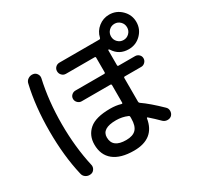

<svg xmlns="http://www.w3.org/2000/svg" viewBox="-189 -1066 1377 1345"><g transform="rotate(-30 500.0 -393.5)"><path d="M804.2 -663.6Q823.2 -644.5 850.1 -644.5Q877 -644.5 896 -663.6Q915 -682.6 915 -710Q915 -737.3 896 -756.3Q877 -775.4 850.1 -775.4Q823.2 -775.4 804.2 -756.3Q785.2 -737.3 785.2 -710Q785.2 -682.6 804.2 -663.6ZM621.1 -141.6V-154.3Q621.1 -163.1 613.3 -166Q570.3 -184.6 521.5 -184.6Q406.2 -184.6 406.2 -112.3Q406.2 -28.3 515.6 -28.3Q570.3 -28.3 595.7 -55.2Q621.1 -82 621.1 -141.6ZM849.6 -849.6Q907.2 -849.6 948.7 -808.6Q990.2 -767.6 990.2 -710Q990.2 -652.3 949.2 -611.3Q908.2 -570.3 849.6 -570.3Q772.5 -570.3 732.4 -633.8Q724.6 -644.5 720.7 -636.7V-633.8V-515.6Q720.7 -506.8 728.5 -506.8H862.3Q879.9 -506.8 893.1 -494.6Q906.2 -482.4 906.2 -464.4Q906.2 -446.3 893.1 -433.1Q879.9 -419.9 862.3 -419.9H728.5Q720.7 -419.9 720.7 -411.1V-219.7Q720.7 -211.9 727.5 -207Q787.1 -166 870.1 -85Q883.8 -72.3 883.8 -52.2Q883.8 -32.2 870.1 -17.6Q856.4 -4.9 835.9 -5.4Q815.4 -5.9 800.8 -19.5Q762.7 -57.6 724.6 -90.8Q718.8 -94.7 716.8 -87.9Q692.4 63.5 526.4 63.5Q418.9 63.5 362.3 18.1Q305.7 -27.3 305.7 -112.3Q305.7 -185.5 357.4 -230.5Q409.2 -275.4 526.4 -275.4Q574.2 -275.4 612.3 -263.7Q621.1 -261.7 621.1 -269.5V-411.1Q621.1 -419.9 612.3 -419.9H379.9Q362.3 -419.9 349.1 -433.1Q335.9 -446.3 335.9 -464.4Q335.9 -482.4 349.1 -494.6Q362.3 -506.8 379.9 -506.8H612.3Q621.1 -506.8 621.1 -515.6V-633.8Q621.1 -641.6 612.3 -641.6H380.9Q362.3 -641.6 349.1 -655.3Q335.9 -668.9 335.9 -688Q335.9 -707 349.1 -719.7Q362.3 -732.4 380.9 -732.4H703.1Q711.9 -732.4 713.9 -742.2Q724.6 -789.1 762.7 -819.3Q800.8 -849.6 849.6 -849.6ZM178.7 54.7Q157.2 57.6 139.6 45.9Q122.1 34.2 118.2 12.7Q80.1 -150.4 80.1 -350.1Q80.1 -549.8 118.2 -712.9Q122.1 -734.4 140.1 -746.1Q158.2 -757.8 178.7 -754.9Q198.2 -752.9 209.5 -736.3Q220.7 -719.7 216.8 -701.2Q179.7 -537.1 179.7 -350.1Q179.7 -163.1 216.8 1Q220.7 19.5 209.5 36.1Q198.2 52.7 178.7 54.7Z"/></g></svg>

Font: Rounded Mgen+ 1mn medium
Style: Regular
Weight: 500
Designer: [Source Han Sans]
Ryoko NISHIZUKA  (kana & ideographs); Paul D. Hunt (Latin, Greek & Cyrillic); Wenlong ZHANG  (bopomofo
Version: Version 1.059.20150602